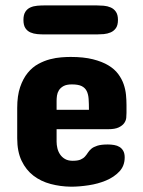

<svg xmlns="http://www.w3.org/2000/svg" viewBox="-20 -704 538 724"><path d="M457 -278.3Q457 -270.5 456.1 -260Q455.1 -249.5 448.5 -240Q441.9 -230.5 427.7 -223.6Q413.6 -216.8 387.7 -216.8H193.4V-169.9Q193.4 -158.2 196.3 -145.5Q199.2 -132.8 206.3 -122.1Q213.4 -111.3 225.1 -104.5Q236.8 -97.7 253.9 -97.7Q273.4 -97.7 283.9 -102.3Q294.4 -106.9 300.5 -113.8Q306.6 -120.6 311.5 -128.4Q316.4 -136.2 324.5 -143.1Q332.5 -149.9 346.9 -154.5Q361.3 -159.2 386.7 -159.2Q398.9 -159.2 410.4 -157.2Q421.9 -155.3 430.7 -149.9Q439.5 -144.5 444.8 -135Q450.2 -125.5 450.2 -110.4Q450.2 -78.6 430.2 -57.4Q410.2 -36.1 379.9 -23.4Q349.6 -10.7 314.2 -5.4Q278.8 0 248 0Q207.5 -0.5 170.9 -10.3Q134.3 -20 106.2 -41.5Q78.1 -63 61.5 -97.7Q44.9 -132.3 44.9 -182.6V-296.9Q44.9 -343.3 55.9 -375.5Q66.9 -407.7 84.5 -429.2Q102.1 -450.7 124 -462.6Q146 -474.6 168.5 -480.5Q190.9 -486.3 211.2 -487.8Q231.4 -489.3 246.1 -489.3Q295.4 -489.3 330.3 -480.5Q365.2 -471.7 388.7 -457.5Q412.1 -443.4 425.8 -424.8Q439.5 -406.2 446.3 -386.5Q453.1 -366.7 455.1 -346.4Q457 -326.2 457 -308.6ZM193.4 -290H315.4Q315.4 -313 314.2 -330.8Q313 -348.6 306.9 -360.8Q300.8 -373 287.8 -379.4Q274.9 -385.7 251 -385.7Q231 -385.7 219.5 -379.4Q208 -373 202.1 -363.5Q196.3 -354 194.8 -343.3Q193.4 -332.5 193.4 -324.2ZM344.7 -683.6Q356.9 -683.6 371.1 -682.4Q385.3 -681.2 397.2 -676Q409.2 -670.9 417 -659.7Q424.8 -648.4 424.8 -628.9Q424.8 -608.9 417 -597.9Q409.2 -586.9 397.2 -581.8Q385.3 -576.7 371.1 -575.4Q356.9 -574.2 344.7 -574.2H148.4Q134.8 -574.2 120.6 -575.4Q106.4 -576.7 94.7 -581.8Q83 -586.9 75.7 -597.9Q68.4 -608.9 68.4 -628.9Q68.4 -648.4 75.7 -659.7Q83 -670.9 94.7 -676Q106.4 -681.2 120.6 -682.4Q134.8 -683.6 148.4 -683.6Z"/></svg>

Font: Concert One
Style: Regular
Weight: 400
Version: Version 1.003